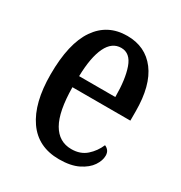

<svg xmlns="http://www.w3.org/2000/svg" viewBox="-137 -648 716 758"><g transform="rotate(30 221.0 -268.5)"><path d="M237 10Q141 10 91 -62Q41 -134 41 -264Q41 -405 90 -476Q139 -547 228 -547Q311 -547 358 -485Q405 -423 405 -305V-263H141Q142 -153 172 -101Q202 -49 259 -49Q300 -49 326.5 -72.5Q353 -96 367 -129Q377 -125 383.5 -116.5Q390 -108 390 -94Q390 -72 374 -48Q358 -24 324 -7Q290 10 237 10ZM307 -314Q307 -395 289.5 -444.5Q272 -494 231 -494Q189 -494 166.5 -447.5Q144 -401 142 -314Z"/></g></svg>

Font: Noto Serif ExtraCondensed Medium
Style: Regular
Weight: 500
Width: 2
Designer: Monotype Design Team
Foundry: Monotype Imaging Inc.
Version: Version 2.015